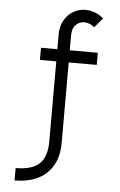

<svg xmlns="http://www.w3.org/2000/svg" viewBox="-61 -750 634 1015"><g transform="rotate(5 255.5 -242.5)"><path d="M55.7 223.1V157.2Q143.1 157.2 181.9 119.9Q220.7 82.5 220.7 2.4V-423.3H133.8V-487.8H220.7V-566.4Q220.7 -609.4 238.8 -641.1Q256.8 -672.9 286.6 -690.4Q316.4 -708 351.1 -708Q376 -708 400.9 -698.7Q425.8 -689.5 447.3 -670.9L404.8 -620.6Q391.6 -631.8 377.2 -637Q362.8 -642.1 351.1 -642.1Q324.7 -642.1 305.7 -623.3Q286.6 -604.5 286.6 -566.4V-487.8H435.5V-423.3H286.6V2.4Q286.6 75.2 257.8 124.5Q229 173.8 177 198.5Q125 223.1 55.7 223.1Z"/></g></svg>

Font: Acari Sans
Style: Regular
Weight: 400
Designer: Alfredo Marco Pradil and Stefan Peev
Foundry: Hanken Design Co.
Version: Version 1.045;February 4, 2021;FontCreator 13.0.0.2655 64-bi